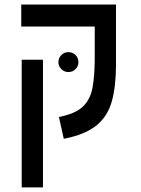

<svg xmlns="http://www.w3.org/2000/svg" viewBox="-20 -606 626 851"><path d="M494.1 -585.9V-318.4Q494.1 -222.2 475.3 -155.8Q456.5 -89.4 406.7 -49.3Q356.9 -9.3 262.7 9.3L241.2 -87.4Q313.5 -101.6 346.9 -133.1Q380.4 -164.6 390.1 -217.8Q399.9 -271 399.9 -351.1V-488.3H74.2V-585.9ZM170.4 224.6H76.2V-341.3H170.4ZM283.2 -286.6Q265.1 -286.6 252 -299.6Q238.8 -312.5 238.8 -330.6Q238.8 -349.1 252 -362.1Q265.1 -375 283.2 -375Q301.8 -375 314.7 -362.1Q327.6 -349.1 327.6 -330.6Q327.6 -312.5 314.7 -299.6Q301.8 -286.6 283.2 -286.6Z"/></svg>

Font: Cascadia Mono PL
Style: Regular
Weight: 400
Monospace: yes
Designer: Aaron Bell
Foundry: Saja Typeworks
Version: Version 2404.023; ttfautohint (v1.8.4)